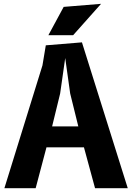

<svg xmlns="http://www.w3.org/2000/svg" viewBox="-20 -984 690 1004"><path d="M3 0 202 -642 219.5 -747 408.5 -762.5 648 0H477L419 -213.5H223L166.5 0ZM321 -680.5 294.5 -495 252.5 -323H389.5L347 -495ZM313 -948 508.5 -964 362.5 -800H233Z"/></svg>

Font: B612
Style: Bold
Weight: 700
Designer: Nicolas Chauveau, Thomas Paillot, Jonathan Favre-Lamarine, Jean-Luc Vinot
Foundry: AIRBUS
Version: Version 1.008